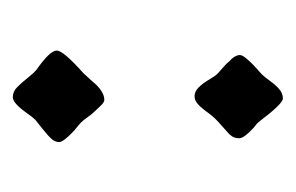

<svg xmlns="http://www.w3.org/2000/svg" viewBox="-101 -345 462 300"><g transform="rotate(90 130.0 -195.0)"><path d="M89 -21C92.3 -18.3 96.5 -13.8 101.5 -7.5C106.5 -1.2 111.3 4.3 116 9C120.7 13.7 126 16 132 16C138 16 146 9 156 -5C160.7 -11.7 164.3 -16.3 167 -19L182 -31C188.7 -36.3 193.7 -40.8 197 -44.5C200.3 -48.2 202 -52.2 202 -56.5C202 -60.8 196 -68.7 184 -80C178 -84.7 173.8 -88.2 171.5 -90.5C169.2 -92.8 166.3 -96.3 163 -101C159.7 -105.7 156.8 -109.2 154.5 -111.5C152.2 -113.8 149.2 -117 145.5 -121C141.8 -125 138.7 -127 136 -127C126.7 -127 116.7 -120.3 106 -107C100 -100.3 96 -96 94 -94C70.7 -73.3 59 -59.5 59 -52.5C59 -45.5 69 -35 89 -21ZM96 -373C76 -355.7 66 -344.3 66 -339C66 -333.7 69.3 -328 76 -322C78 -319.3 81.2 -316.2 85.5 -312.5C89.8 -308.8 93.2 -305.8 95.5 -303.5C97.8 -301.2 100.8 -296.8 104.5 -290.5C108.2 -284.2 112.2 -278.8 116.5 -274.5C120.8 -270.2 125.3 -268 130 -268C134.7 -268 139 -269.8 143 -273.5C147 -277.2 151.5 -282.5 156.5 -289.5C161.5 -296.5 168 -303.3 176 -310L186 -319C188.7 -321 191 -323.5 193 -326.5C195 -329.5 196 -333.3 196 -338C196 -342.7 190.7 -350 180 -360C174.7 -364 171.3 -367 170 -369C151.3 -393.7 139.3 -406 134 -406C128.7 -406 123.8 -404.2 119.5 -400.5C115.2 -396.8 110.8 -392 106.5 -386C102.2 -380 98.7 -375.7 96 -373Z"/></g></svg>

Font: Sorts Mill Goudy
Style: Regular
Weight: 400
Version: Version 003.101